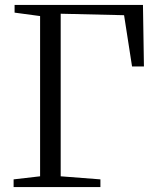

<svg xmlns="http://www.w3.org/2000/svg" viewBox="-20 -763 632 783"><path d="M35.5 0V-31.5L143.5 -44V-697.5L39.5 -711.5V-743H563L567 -492H518.5L486 -701L227.5 -707V-44L389.5 -31.5V0Z"/></svg>

Font: Merriweather 72pt Light
Style: Regular
Weight: 300
Version: Version 2.100